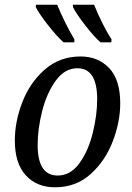

<svg xmlns="http://www.w3.org/2000/svg" viewBox="-20 -786 562 816"><path d="M43 -189Q43 -269 75 -352Q107 -435 170.5 -490.5Q234 -546 322 -546Q397 -546 444 -496.5Q491 -447 491 -347Q491 -269 459.5 -186Q428 -103 365.5 -46.5Q303 10 214 10Q136 10 89.5 -41Q43 -92 43 -189ZM393 -364Q393 -496 309 -496Q255 -496 216.5 -442.5Q178 -389 159 -313Q140 -237 140 -170Q140 -40 225 -40Q280 -40 318 -93Q356 -146 374.5 -222Q393 -298 393 -364ZM132 -756 133 -766H223Q237 -731 258 -689Q279 -647 296 -619V-606H250Q221 -632 183.5 -680Q146 -728 132 -756ZM290 -756V-766H380Q394 -730 415 -688Q436 -646 454 -619L453 -606H407Q378 -632 341 -680Q304 -728 290 -756Z"/></svg>

Font: Noto Serif Narrow
Style: Italic
Weight: 400
Width: 4
Italic angle: -12°
Designer: Monotype Design Team
Foundry: Monotype Imaging Inc.
Version: Version 1.001